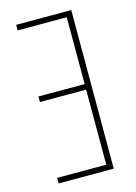

<svg xmlns="http://www.w3.org/2000/svg" viewBox="-111 -774 592 835"><g transform="rotate(-15 185.5 -357.0)"><path d="M295 0H47V-25H268V-363H60V-388H268V-689H47V-714H295Z"/></g></svg>

Font: Noto Sans Display Thin Cond
Style: Regular
Weight: 250
Width: 3
Designer: Monotype Design team
Foundry: Monotype Imaging Inc.
Version: Version 1.000